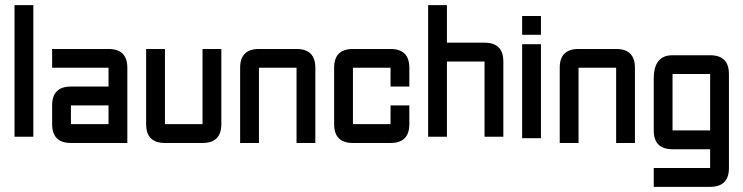

<svg xmlns="http://www.w3.org/2000/svg" viewBox="-20 -618 2896 748"><path d="M36.6 -598.1H109.9V-85.4H36.6Z M476.1 -61H256.3Q183.1 -61 183.1 -134.3V-207.5Q183.1 -280.8 256.3 -280.8H402.8V-354H183.1V-427.2H402.8Q476.1 -427.2 476.1 -354ZM256.3 -134.3H402.8V-207.5H256.3Z M769 -427.2H842.3V-134.3Q842.3 -61 769 -61H622.6Q549.3 -61 549.3 -134.3V-427.2H622.6V-134.3H769Z M1135.3 -354H988.8V-61H915.5V-354Q915.5 -427.2 988.8 -427.2H1135.3Q1208.5 -427.2 1208.5 -354V-61H1135.3Z M1501.5 -61H1355Q1281.7 -61 1281.7 -134.3V-354Q1281.7 -427.2 1355 -427.2H1501.5Q1574.7 -427.2 1574.7 -354V-280.8H1501.5V-354H1355V-134.3H1501.5V-207.5H1574.7V-134.3Q1574.7 -61 1501.5 -61Z M1647.9 -598.1H1721.2V-451.7H1867.7Q1940.9 -451.7 1940.9 -378.4V-85.4H1867.7V-378.4H1721.2V-85.4H1647.9Z M2014.2 -445.8H2087.4V-79.6H2014.2ZM2014.2 -482.4V-555.7H2087.4V-482.4Z M2380.4 -354H2233.9V-61H2160.6V-354Q2160.6 -427.2 2233.9 -427.2H2380.4Q2453.6 -427.2 2453.6 -354V-61H2380.4Z M2746.6 109.9H2526.9V36.6H2746.6V-36.6H2600.1Q2526.9 -36.6 2526.9 -109.9V-311.5Q2526.9 -402.8 2600.1 -402.8H2746.6Q2819.8 -402.8 2819.8 -329.6V36.6Q2819.8 109.9 2746.6 109.9ZM2600.1 -109.9H2746.6V-329.6H2600.1Z"/></svg>

Font: BabelStone Khitan Seals
Style: Regular
Weight: 400
Designer: Andrew West
Foundry: BabelStone
Version: Version 1.004